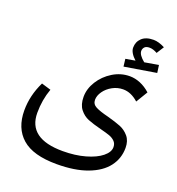

<svg xmlns="http://www.w3.org/2000/svg" viewBox="-163 -971 1115 1207"><g transform="rotate(20 394.5 -367.5)"><path d="M750 -651 537 -616 531 -666 595 -677Q575 -695 564 -713.5Q553 -732 553 -749Q553 -788 580 -813.5Q607 -839 658 -839Q692 -839 734 -817L703 -768Q675 -784 651 -784Q628 -784 618 -773Q608 -762 608 -747Q608 -720 650 -686L743 -702ZM552 -287Q607 -272 641 -258.5Q675 -245 699.5 -216Q724 -187 724 -140Q724 -69 682 -14Q640 41 556 72.5Q472 104 351 104Q193 104 119 39Q45 -26 45 -145Q45 -245 92 -341L155 -322Q127 -245 127 -158Q127 14 359 14Q442 14 509 -5Q576 -24 613.5 -54.5Q651 -85 651 -118Q651 -142 636 -157Q621 -172 598.5 -180Q576 -188 536 -198Q481 -212 447.5 -225.5Q414 -239 390 -269.5Q366 -300 366 -352Q366 -406 398 -457Q430 -508 483 -540.5Q536 -573 596 -573Q631 -573 666.5 -558.5Q702 -544 734 -515L687 -437Q638 -481 585 -481Q547 -481 513.5 -462.5Q480 -444 460 -415.5Q440 -387 440 -359Q440 -330 467.5 -315.5Q495 -301 552 -287Z"/></g></svg>

Font: Fira GO
Style: Regular
Weight: 400
Designer: Carrois Corporate
Foundry: Carrois Corporate GbR
Version: Version 0.300